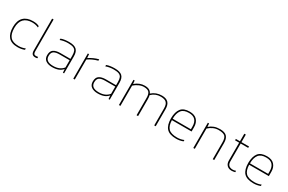

<svg xmlns="http://www.w3.org/2000/svg" viewBox="137 -1936 4792 3193"><g transform="rotate(30 2533.5 -339.5)"><path d="M434.3 -14.2V-40.9Q372.7 -15.2 308.4 -15.2Q196.2 -15.2 147.1 -70.5Q97.9 -125.9 97.9 -242.2Q97.9 -355.7 153.5 -412.5Q209.1 -469.2 314.8 -469.2Q379.1 -469.2 434.3 -443.5V-470.1Q406.7 -483.5 380.5 -489Q354.3 -494.5 311.6 -494.5Q197.2 -494.5 133.7 -431.3Q70.3 -368.1 70.3 -242.2Q70.3 -120.4 125.9 -55.1Q181.5 10.1 301.5 10.1Q376.8 10.1 434.3 -14.2Z M682 5.1V-21.6Q665.4 -16.5 637.9 -16.5Q615.3 -16.5 604.5 -30.3Q593.8 -44.1 593.8 -77.7V-688.9H565.3V-81.8Q565.3 -31.7 584.8 -10.8Q604.3 10.1 639.7 10.1Q648.9 10.1 660.8 9.2Q672.8 8.3 682 5.1Z M1165.9 -66.6 1170 0H1192.6V-325.8Q1192.6 -415.9 1149.1 -455.2Q1105.7 -494.5 1008.3 -494.5Q962.3 -494.5 922.1 -488.5Q881.9 -482.5 851.1 -470.1V-443.5Q921.4 -469.2 999.1 -469.2Q1065.7 -469.2 1100.9 -455Q1136 -440.7 1149.8 -409.9Q1163.6 -379.1 1163.6 -324V-261.5H970.6Q888.8 -261.5 842.8 -230.9Q796.9 -200.4 796.9 -122.7Q796.9 -55.1 843.3 -22.5Q889.7 10.1 964.6 10.1Q1034 10.1 1082.5 -8.3Q1131 -26.7 1165.9 -66.6ZM824.4 -122.7Q824.4 -188.9 862.8 -212.5Q901.2 -236.2 972.9 -235.3H1163.6V-97Q1099.3 -15.2 971.5 -15.2Q824.4 -15.2 824.4 -122.7Z M1398 0V-384.2Q1477.9 -439.3 1582.3 -468.3V-494.5Q1534.9 -483.5 1486 -461.4Q1437 -439.3 1398 -411.8L1392.9 -484.4H1369.5V0Z M2042.3 -66.6 2046.4 0H2068.9V-325.8Q2068.9 -415.9 2025.5 -455.2Q1982.1 -494.5 1884.7 -494.5Q1838.7 -494.5 1798.5 -488.5Q1758.3 -482.5 1727.5 -470.1V-443.5Q1797.8 -469.2 1875.5 -469.2Q1942.1 -469.2 1977.3 -455Q2012.4 -440.7 2026.2 -409.9Q2040 -379.1 2040 -324V-261.5H1847Q1765.2 -261.5 1719.2 -230.9Q1673.3 -200.4 1673.3 -122.7Q1673.3 -55.1 1719.7 -22.5Q1766.1 10.1 1841 10.1Q1910.4 10.1 1958.9 -8.3Q2007.4 -26.7 2042.3 -66.6ZM1700.8 -122.7Q1700.8 -188.9 1739.2 -212.5Q1777.6 -236.2 1849.3 -235.3H2040V-97Q1975.6 -15.2 1847.9 -15.2Q1700.8 -15.2 1700.8 -122.7Z M2274.4 0V-389.2Q2313.4 -424.2 2361.9 -446.7Q2410.4 -469.2 2457.3 -469.2Q2533.1 -469.2 2560.2 -433.4Q2587.3 -397.5 2585 -319.9V0H2614V-319.9Q2614 -364.9 2605.7 -397.5Q2677.4 -469.2 2780.3 -469.2Q2856.2 -469.2 2889.9 -436.4Q2923.7 -403.5 2923.7 -324.9V0H2952.2V-325.8Q2952.2 -411.8 2912.2 -453.1Q2872.2 -494.5 2789.5 -494.5Q2677.4 -494.5 2595.6 -422.3Q2580 -457.7 2547.8 -476.1Q2515.6 -494.5 2459.6 -494.5Q2360.3 -494.5 2274.4 -421L2269.3 -484.4H2245.9V0Z M3479.8 -14.2V-40.9Q3449 -27.6 3417.3 -21.4Q3385.6 -15.2 3353.9 -15.2Q3235.3 -15.2 3186.4 -64.3Q3137.4 -113.5 3134.2 -222.9H3512.4V-306.5Q3512.4 -389.2 3465.5 -441.9Q3418.7 -494.5 3322.2 -494.5Q3206.8 -494.5 3157.2 -430.6Q3107.5 -366.7 3105.7 -246.3Q3105.7 -113.5 3162 -51.7Q3218.3 10.1 3348.8 10.1Q3383.7 10.1 3415.9 4.1Q3448.1 -1.8 3479.8 -14.2ZM3322.2 -469.2Q3405.3 -469.2 3444.6 -425.3Q3483.9 -381.4 3483.9 -302.4V-249.5H3134.2Q3134.2 -354.8 3177.6 -412.5Q3221 -470.1 3322.2 -469.2Z M3702.7 0V-389.2Q3741.7 -426 3789.3 -447.6Q3836.9 -469.2 3892 -469.2Q3983 -469.2 4015.2 -437Q4047.3 -404.9 4047.3 -324V0H4075.8V-324Q4075.8 -412.7 4035.4 -453.6Q3994.9 -494.5 3907.2 -494.5Q3841 -494.5 3792.7 -476.1Q3744.5 -457.7 3702.7 -421L3697.6 -484.4H3674.2V0Z M4479.8 0V-26.7Q4445.8 -15.2 4422.3 -15.2Q4319.4 -15.2 4319.4 -116.7V-457.7H4463.2L4465.5 -484.4H4319.4V-629.6H4290.4V-484.4H4211.9V-457.7H4290.4V-116.7Q4290.4 -57.4 4323.3 -23.7Q4356.2 10.1 4413.1 10.1Q4440.7 10.1 4479.8 0Z M4963.7 -14.2V-40.9Q4932.9 -27.6 4901.2 -21.4Q4869.5 -15.2 4837.8 -15.2Q4719.2 -15.2 4670.3 -64.3Q4621.3 -113.5 4618.1 -222.9H4996.3V-306.5Q4996.3 -389.2 4949.4 -441.9Q4902.6 -494.5 4806.1 -494.5Q4690.7 -494.5 4641.1 -430.6Q4591.5 -366.7 4589.6 -246.3Q4589.6 -113.5 4645.9 -51.7Q4702.2 10.1 4832.7 10.1Q4867.6 10.1 4899.8 4.1Q4932 -1.8 4963.7 -14.2ZM4806.1 -469.2Q4889.2 -469.2 4928.5 -425.3Q4967.8 -381.4 4967.8 -302.4V-249.5H4618.1Q4618.1 -354.8 4661.5 -412.5Q4705 -470.1 4806.1 -469.2Z"/></g></svg>

Font: Arad-FD-VF Thin
Style: Regular
Weight: 100
Designer: Mohammad Darvishi
Version: Version 1.010;September 21, 2024;FontCreator 15.0.0.2992 64-